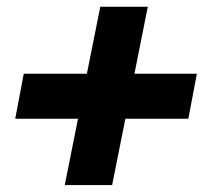

<svg xmlns="http://www.w3.org/2000/svg" viewBox="-20 -588 602 560"><path d="M207.5 -241.7H24.4L49.3 -373H233.4L272.5 -568.4H411.1L372.1 -373H554.2L529.3 -241.7H345.7L307.1 -48.3H168.9Z"/></svg>

Font: Reddit Sans Fudge ExBold Italic
Style: Regular
Weight: 800
Italic angle: -11.25°
Designer: Stephen Hutchings
Version: Version 1.013